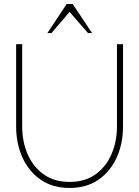

<svg xmlns="http://www.w3.org/2000/svg" viewBox="-20 -919 690 952"><path d="M325 13Q241 13 181.8 -28Q122.5 -69 91.2 -138.2Q60 -207.5 60 -292V-700H90V-292Q90 -217 117 -154.5Q144 -92 196.5 -54.5Q249 -17 325 -17Q402 -17 454.2 -55Q506.5 -93 533.2 -155.5Q560 -218 560 -292V-700H590V-292Q590 -207.5 558.8 -138.2Q527.5 -69 468.2 -28Q409 13 325 13ZM340.5 -899 436.5 -755H416.5L325 -860L235 -755H215L310.5 -899Z"/></svg>

Font: Urbanist Thin
Style: Regular
Weight: 100
Designer: Corey Hu
Foundry: Corey Hu
Version: Version 1.330; ttfautohint (v1.8.4.7-5d5b)